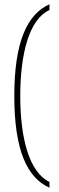

<svg xmlns="http://www.w3.org/2000/svg" viewBox="-20 -765 278 900"><path d="M212 115V88C118 43 75 -114 75 -315C75 -516 118 -676 212 -718V-745C109 -699 47 -572 47 -315C47 -57 109 69 212 115Z"/></svg>

Font: Noto Serif Hebrew Condensed Thin
Style: Regular
Weight: 100
Width: 3
Designer: Monotype Design Team
Foundry: Monotype Imaging Inc.
Version: Version 2.004